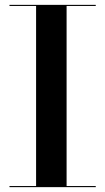

<svg xmlns="http://www.w3.org/2000/svg" viewBox="-20 -770 432 790"><path d="M19 -4.5V0H374V-4.5H254V-745.5H374V-750H19V-745.5H128.5V-4.5Z"/></svg>

Font: Bodoni* 36pt Medium
Style: Regular
Weight: 500
Version: Version 2.3